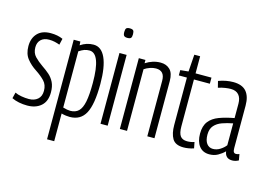

<svg xmlns="http://www.w3.org/2000/svg" viewBox="-116 -958 1953 1399"><g transform="rotate(15 860.0 -258.5)"><path d="M9 -14 20 -59Q40 -49 69 -44Q98 -39 125 -39Q166 -39 191.5 -61Q217 -83 217 -125Q217 -170 190.5 -198Q164 -226 123 -253Q81 -280 52 -316.5Q23 -353 23 -411Q23 -471 57.5 -507.5Q92 -544 157 -544Q210 -544 249 -526L238 -479Q220 -486 200 -490.5Q180 -495 158 -495Q118 -495 96 -473.5Q74 -452 74 -416Q74 -373 99.5 -346.5Q125 -320 160 -296Q190 -276 214.5 -254.5Q239 -233 254 -202.5Q269 -172 269 -127Q269 -59 229.5 -24.5Q190 10 126 10Q94 10 63.5 4Q33 -2 9 -14Z M330 210V-541H380L382 -513Q428 -544 480 -544Q539 -544 570 -476Q601 -408 601 -279Q601 -125 564.5 -57.5Q528 10 447 10Q434 10 418 8Q402 6 384 1V210ZM439 -34Q478 -34 501.5 -56.5Q525 -79 535.5 -131Q546 -183 546 -273Q546 -495 462 -495Q441 -495 424 -489Q407 -483 384 -468V-44Q418 -34 439 -34Z M704 -655Q686 -655 678.5 -662.5Q671 -670 671 -691Q671 -712 678 -719.5Q685 -727 704 -727Q723 -727 730 -719.5Q737 -712 737 -691Q737 -670 730 -662.5Q723 -655 704 -655ZM677 0V-534H731V0Z M823 0V-534H873V-509Q899 -526 927.5 -535Q956 -544 986 -544Q1030 -544 1057 -517Q1084 -490 1084 -431V0H1030V-419Q1030 -494 964 -494Q943 -494 919.5 -486Q896 -478 877 -465V0Z M1305 10Q1243 10 1220.5 -28Q1198 -66 1198 -130V-488H1137V-528L1198 -534L1207 -663H1251V-534H1371V-488H1251V-134Q1251 -84 1267 -62Q1283 -40 1319 -40Q1347 -40 1373 -49L1382 -3Q1360 4 1340.5 7Q1321 10 1305 10Z M1396 -119Q1396 -177 1422.5 -211Q1449 -245 1497 -263Q1545 -281 1610 -293V-401Q1610 -444 1589.5 -467.5Q1569 -491 1529 -491Q1511 -491 1487.5 -487.5Q1464 -484 1435 -475L1423 -523Q1452 -534 1480.5 -539Q1509 -544 1533 -544Q1601 -544 1632.5 -507.5Q1664 -471 1664 -402V-81Q1664 -59 1670 -51Q1676 -43 1686 -43Q1699 -43 1712 -49L1720 -3Q1697 10 1672 10Q1620 10 1613 -43Q1591 -21 1563 -5.5Q1535 10 1499 10Q1450 10 1423 -24.5Q1396 -59 1396 -119ZM1450 -126Q1450 -82 1467.5 -58.5Q1485 -35 1515 -35Q1543 -35 1568.5 -51Q1594 -67 1610 -88V-253Q1567 -245 1530.5 -232Q1494 -219 1472 -194Q1450 -169 1450 -126Z"/></g></svg>

Font: Georama Condensed Light
Style: Regular
Weight: 300
Width: 3
Designer: Jean-Baptiste Levee
Foundry: Production Type
Version: Version 1.000